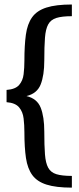

<svg xmlns="http://www.w3.org/2000/svg" viewBox="-20 -774 354 857"><path d="M300.8 63.5Q230 63.5 187.7 50Q145.5 36.6 124.3 7.6Q103 -21.5 95.9 -68.6Q88.9 -115.7 88.9 -183.6Q88.9 -215.3 85.4 -245.1Q82 -274.9 65.2 -294.9Q48.3 -314.9 9.3 -317.9V-372.6Q48.8 -375.5 65.4 -394.8Q82 -414.1 85.4 -442.6Q88.9 -471.2 88.9 -502.4Q88.9 -571.3 95.5 -619.1Q102.1 -667 123.3 -696.8Q144.5 -726.6 187 -740.2Q229.5 -753.9 300.8 -753.9V-701.7Q256.3 -701.7 231.4 -693.8Q206.5 -686 195.1 -665Q183.6 -644 180.7 -605.2Q177.7 -566.4 177.7 -504.4Q177.7 -438 161.6 -397.2Q145.5 -356.4 98.1 -345.2Q145.5 -334 161.6 -293.5Q177.7 -252.9 177.7 -186Q177.7 -124 180.7 -85.2Q183.6 -46.4 195.1 -25.4Q206.5 -4.4 231.4 3.4Q256.3 11.2 300.8 11.2Z"/></svg>

Font: Pontano Sans
Style: Regular
Weight: 400
Designer: Vernon Adams
Foundry: Vernon Adams
Version: Version 2.001